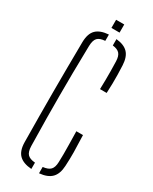

<svg xmlns="http://www.w3.org/2000/svg" viewBox="-228 -943 800 1001"><g transform="rotate(30 172.5 -442.0)"><path d="M157 5.5Q107 2 82.5 -22Q58 -46 57 -97Q56 -180.5 55.5 -254.5Q55 -328.5 55 -399.2Q55 -470 55.5 -544Q56 -618 57 -701Q58 -752 82.2 -776Q106.5 -800 157 -803.5V-765.5Q125 -763.5 111.5 -749.2Q98 -735 97 -701Q95 -609 94.2 -537Q93.5 -465 93.5 -399.2Q93.5 -333.5 94.2 -261.5Q95 -189.5 97 -97Q98 -63.5 111.5 -49.2Q125 -35 157 -32.5ZM203 5V-33Q235 -36.5 248.5 -50.8Q262 -65 263 -97Q264 -120 264 -145Q264 -170 263.5 -202.8Q263 -235.5 262 -282H302Q304.5 -220.5 305 -180.2Q305.5 -140 303 -97Q300.5 -48 276.5 -23.8Q252.5 0.5 203 5ZM259 -534Q260 -565.5 260.2 -591.5Q260.5 -617.5 260.2 -643.5Q260 -669.5 259 -701Q258 -732.5 245.2 -746.8Q232.5 -761 203 -764.5V-802.5Q250.5 -798 273.5 -774Q296.5 -750 299 -701Q300.5 -669.5 301 -643.5Q301.5 -617.5 301 -591.5Q300.5 -565.5 299 -534ZM151 -840V-889H200V-840Z"/></g></svg>

Font: Big Shoulders Stencil Text Thin Thin
Style: Regular
Weight: 250
Version: Version 2.001